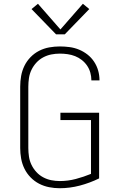

<svg xmlns="http://www.w3.org/2000/svg" viewBox="-20 -989 640 1017"><path d="M296 8Q268 8 240 2.5Q212 -3 187 -16Q162 -29 142 -49.5Q122 -70 109.5 -95.5Q97 -121 92 -149Q87 -177 87 -205V-530Q87 -559 92 -587Q97 -615 109.5 -640.5Q122 -666 142 -686.5Q162 -707 187.5 -720Q213 -733 241 -738Q269 -743 297 -743Q323 -743 349 -739.5Q375 -736 399 -726Q423 -716 443.5 -700Q464 -684 478.5 -662Q493 -640 500 -615Q507 -590 507 -564Q507 -563 507 -563Q507 -563 507 -563H464Q464 -563 464 -563Q464 -563 464 -564Q464 -584 458.5 -604Q453 -624 441.5 -641Q430 -658 413.5 -671Q397 -684 378 -691.5Q359 -699 338.5 -702Q318 -705 297 -705Q274 -705 251.5 -700.5Q229 -696 208.5 -685Q188 -674 172.5 -657Q157 -640 147 -619.5Q137 -599 133.5 -576Q130 -553 130 -530V-205Q130 -182 133.5 -159Q137 -136 147 -115.5Q157 -95 172.5 -78Q188 -61 208.5 -50Q229 -39 251.5 -34.5Q274 -30 297 -30Q340 -30 381.5 -41Q423 -52 462 -68V-353H300V-392H505V-44Q456 -20 403 -6Q350 8 296 8ZM277 -807 147 -941 181 -969 300 -833 419 -969 453 -941 323 -807Z"/></svg>

Font: Iosevka SS04 XLt Ex
Style: Regular
Weight: 200
Width: 7
Monospace: yes
Designer: Belleve Invis
Foundry: Belleve Invis
Version: Version 19.0.0; ttfautohint (v1.8.4)